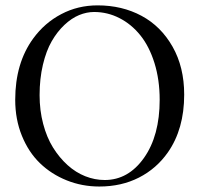

<svg xmlns="http://www.w3.org/2000/svg" viewBox="-20 -678 735 708"><path d="M327.1 -633.8Q299.3 -633.8 271.5 -622.3Q243.7 -610.8 217.3 -585.9Q190.9 -561 170.7 -525.9Q150.4 -490.7 138.2 -439.2Q126 -387.7 126 -327.1Q126 -271 139.2 -221.2Q152.3 -171.4 175.5 -134Q198.7 -96.7 229 -69.3Q259.3 -42 294.4 -28.1Q329.6 -14.2 366.2 -14.2Q453.1 -14.2 511 -95.9Q568.8 -177.7 568.8 -310.1Q568.8 -383.8 549.6 -445.6Q530.3 -507.3 497.3 -548.1Q464.4 -588.9 420.4 -611.3Q376.5 -633.8 327.1 -633.8ZM659.2 -329.1Q659.2 -202.1 599.1 -116.2Q557.1 -56.2 492.4 -23.2Q427.7 9.8 346.2 9.8Q282.7 9.8 226.1 -12.9Q169.4 -35.6 127.4 -76.2Q85.4 -116.7 60.8 -177.2Q36.1 -237.8 36.1 -310.1Q36.1 -445.3 102.5 -536.1Q144.5 -593.8 206.1 -626Q267.1 -658.2 339.8 -658.2Q430.2 -658.2 502 -619.6Q573.7 -581.1 616.5 -505.6Q659.2 -430.2 659.2 -329.1Z"/></svg>

Font: Linux Libertine Display G
Style: Regular
Weight: 400
Designer: Philipp H. Poll
Foundry: Philipp H. Poll
Version: Version 5.0.9